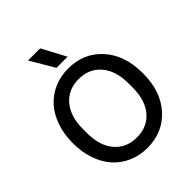

<svg xmlns="http://www.w3.org/2000/svg" viewBox="-248 -1044 1196 1196"><g transform="rotate(-45 350.0 -446.0)"><path d="M348.1 9.8Q281.2 9.8 224.4 -14.9Q167.5 -39.6 126.7 -84.2Q85.9 -128.9 63 -194.8Q40 -260.7 40 -339.8Q40 -418.9 63 -484.9Q85.9 -550.8 126.7 -595.7Q167.5 -640.6 224.4 -665.3Q281.2 -689.9 348.1 -689.9Q484.9 -689.9 571 -594.5Q657.2 -499 657.2 -339.8Q657.2 -180.7 571 -85.4Q484.9 9.8 348.1 9.8ZM147 -320.8Q147 -210.4 201.4 -146.7Q255.9 -83 348.1 -83Q440.4 -83 494.6 -146.7Q548.8 -210.4 548.8 -320.8V-358.9Q548.8 -469.2 494.4 -533.2Q439.9 -597.2 348.1 -597.2Q255.9 -597.2 201.4 -533.2Q147 -469.2 147 -358.9ZM207 -901.9H314L397.9 -744.1H299.8Z"/></g></svg>

Font: TASA Orbiter Deck Medium
Style: Regular
Weight: 500
Designer: Weizhong Zhang
Version: Version 1.000;Glyphs 3.1.2 (3151)